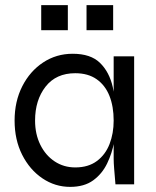

<svg xmlns="http://www.w3.org/2000/svg" viewBox="-20 -720 609 750"><path d="M254 10Q195 10 145.5 -23.5Q96 -57 66.5 -115.5Q37 -174 37 -249Q37 -324 67 -383Q97 -442 148.5 -476Q200 -510 264 -510Q334 -510 370.5 -474.5Q407 -439 420.5 -380Q434 -321 434 -249Q434 -211 426 -166.5Q418 -122 398.5 -81.5Q379 -41 344 -15.5Q309 10 254 10ZM274 -66Q325 -66 358.5 -91Q392 -116 408 -157.5Q424 -199 424 -249Q424 -304 407.5 -345.5Q391 -387 357.5 -410.5Q324 -434 274 -434Q199 -434 158 -381.5Q117 -329 117 -249Q117 -196 137.5 -154.5Q158 -113 193.5 -89.5Q229 -66 274 -66ZM424 -500H504V0H431Q431 0 429.5 -18Q428 -36 426 -60Q424 -84 424 -100ZM245 -700V-602H141V-700ZM422 -700V-602H318V-700Z"/></svg>

Font: Syne
Style: Regular
Weight: 400
Designer: Lucas Descroix
Foundry: Bonjour Monde
Version: Version 2.200